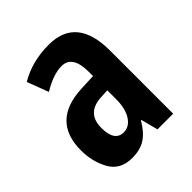

<svg xmlns="http://www.w3.org/2000/svg" viewBox="-161 -662 779 779"><g transform="rotate(-45 228.0 -272.5)"><path d="M277 -205Q277 -151 256.5 -119.5Q236 -88 204 -88Q152 -88 152 -165Q152 -249 238 -254L277 -256ZM70 -511 105 -419Q168 -457 215 -457Q277 -457 277 -363V-338L210 -335Q29 -328 29 -159Q29 -94 58 -42Q87 10 155 10Q202 10 232.5 -10.5Q263 -31 287 -73H290L309 0H399V-362Q399 -555 240 -555Q143 -555 70 -511Z"/></g></svg>

Font: Noto Sans UI Condensed
Style: Bold
Weight: 700
Width: 3
Designer: Monotype Design Team
Foundry: Monotype Imaging Inc.
Version: 1.001